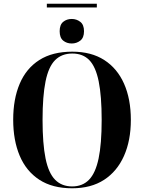

<svg xmlns="http://www.w3.org/2000/svg" viewBox="-20 -1003 775 1033"><path d="M232 -963V-983H501V-963ZM366 -769Q339 -769 320 -784.5Q301 -800 301 -835Q301 -870 320 -885.5Q339 -901 366 -901Q392 -901 412 -885.5Q432 -870 432 -835Q432 -800 412 -784.5Q392 -769 366 -769ZM368 10Q262 10 191.5 -36Q121 -82 86 -165Q51 -248 51 -359Q51 -470 86 -552.5Q121 -635 191.5 -680Q262 -725 369 -725Q471 -725 541 -680Q611 -635 647.5 -552.5Q684 -470 684 -358Q684 -247 647 -164Q610 -81 540 -35.5Q470 10 368 10ZM368 0Q424 0 459 -36Q494 -72 510.5 -150.5Q527 -229 527 -358Q527 -486 511 -565Q495 -644 460.5 -679.5Q426 -715 369 -715Q312 -715 276.5 -679.5Q241 -644 225 -565Q209 -486 209 -358Q209 -230 225 -151Q241 -72 276.5 -36Q312 0 368 0Z"/></svg>

Font: Noto Serif Display SemiCondensed
Style: Bold
Weight: 700
Width: 4
Designer: Monotype Design Team
Foundry: Monotype Imaging Inc.
Version: Version 2.009